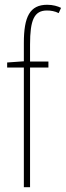

<svg xmlns="http://www.w3.org/2000/svg" viewBox="-20 -785 276 805"><path d="M183 -502V-527H106V-598C106 -701 123 -741 177 -741C193 -741 211 -738 226 -730L236 -752C222 -759 202 -765 178 -765C105 -765 80 -715 80 -605V-528L10 -523V-502H80V0H106V-502Z"/></svg>

Font: Noto Sans Malayalam ExtraCondensed Thin
Style: Regular
Weight: 100
Width: 2
Designer: Jelle Bosma - Monotype Design Team
Foundry: Monotype Imaging Inc.
Version: Version 2.104